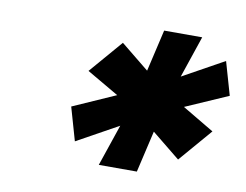

<svg xmlns="http://www.w3.org/2000/svg" viewBox="-58 -793 797 621"><g transform="rotate(10 340.0 -482.0)"><path d="M434.1 -713.9H559.1L512.7 -576.7L648.4 -651.9L679.7 -543L540 -481.9L644.5 -419.9L550.8 -311L458 -386.2L426.3 -249.5H301.3L347.7 -386.2L211.9 -311L180.7 -419.9L320.8 -481.9L215.8 -543L309.6 -651.9L402.3 -576.7Z"/></g></svg>

Font: Cantarell
Style: Bold Italic
Weight: 700
Italic angle: -16°
Designer: Dave Crossland
Version: Version 1.004